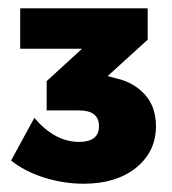

<svg xmlns="http://www.w3.org/2000/svg" viewBox="-20 -799 416 464"><path d="M259.8 -609.9Q303.7 -600.1 330.3 -570.3Q356.9 -540.5 356.9 -494.1Q356.9 -432.6 309.1 -393.8Q261.2 -355 182.1 -355Q133.3 -355 85.9 -370.1Q38.6 -385.3 6.8 -411.1L63 -514.2Q112.3 -456.1 170.9 -456.1Q219.2 -456.1 219.2 -494.1Q219.2 -532.2 170.9 -532.2H92.8V-603L178.2 -681.2H28.8V-778.8H336.9V-703.1L240.2 -615.2Z"/></svg>

Font: Montserrat-Arabic ExtraBold
Style: Regular
Weight: 800
Designer: Mohamed Gaber
Foundry: Kief Type Foundry
Version: Version 5.008;PS 005.008;hotconv 1.0.88;makeotf.lib2.5.64775